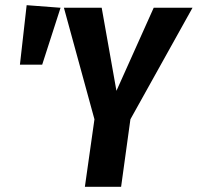

<svg xmlns="http://www.w3.org/2000/svg" viewBox="-20 -722 764 742"><path d="M724 -692 484 -261 448 0H308L345 -261L227 -692H373L430 -371L574 -692ZM83 -702 214 -692 143 -472H57Z"/></svg>

Font: Fira Sans Extra Condensed SemiBold
Style: Italic
Weight: 600
Width: 3
Italic angle: -8°
Designer: Carrois Corporate & Edenspiekermann AG
Foundry: Carrois Corporate GbR & Edenspiekermann AG
Version: Version 4.203